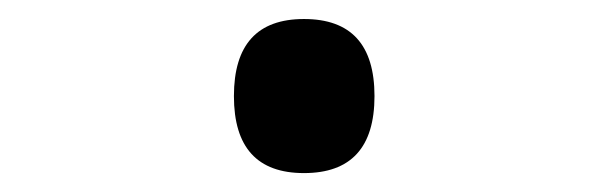

<svg xmlns="http://www.w3.org/2000/svg" viewBox="-20 -167 640 202"><path d="M299.8 -147Q374 -147 374 -65.9Q374 15.1 299.8 15.1Q226.1 15.1 226.1 -65.9Q226.1 -147 299.8 -147Z"/></svg>

Font: TypoPRO Noto Mono
Style: Regular
Weight: 400
Designer: Monotype Design Team
Foundry: Monotype Imaging Inc.
Version: Version 1.00